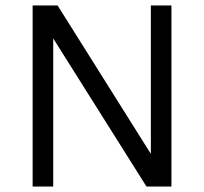

<svg xmlns="http://www.w3.org/2000/svg" viewBox="-20 -680 744 700"><path d="M514 0 174 -540V0H99V-660H190L530 -119V-660H605V0Z"/></svg>

Font: Quattrocento Sans
Style: Regular
Weight: 400
Designer: Pablo Impallari
Foundry: Pablo Impallari, Igino Marini, Brenda Gallo
Version: Version 2.000